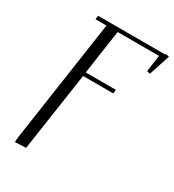

<svg xmlns="http://www.w3.org/2000/svg" viewBox="-211 -826 1027 1133"><g transform="rotate(30 302.5 -259.0)"><path d="M69.8 189 70.8 163.1 193.8 -676.8H119.1L122.1 -702.1H580.1L581.1 -707L605 -702.1L558.1 -559.1L536.1 -564L551.8 -676.8H270L226.1 -376H432.1L428.2 -350.1H223.1L144 185.1Z"/></g></svg>

Font: Dehuti Alt
Style: Italic
Weight: 400
Version: Version 1.2